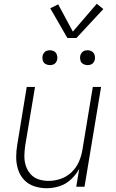

<svg xmlns="http://www.w3.org/2000/svg" viewBox="-20 -992 616 1020"><path d="M228 8Q261 8 295 -2.5Q329 -13 356.5 -38.5Q384 -64 401 -95L385 0H429L517 -530H473L418 -197Q413 -165 399.5 -133.5Q386 -102 360.5 -77.5Q335 -53 302.5 -42Q270 -31 238 -31Q238 -31 238 -31Q238 -31 238 -31Q210 -31 184.5 -39.5Q159 -48 142 -67.5Q125 -87 117 -112Q109 -137 109.5 -164.5Q110 -192 114 -219L166 -530H122L72 -225Q66 -191 66 -157Q66 -123 76 -91.5Q86 -60 108 -36.5Q130 -13 162 -2.5Q194 8 228 8ZM445 -646Q454 -646 462.5 -649Q471 -652 476.5 -659.5Q482 -667 484 -676Q486 -688 482.5 -700Q479 -712 468.5 -718.5Q458 -725 445 -725Q436 -725 427.5 -722Q419 -719 413.5 -711Q408 -703 406 -695Q404 -682 407.5 -670Q411 -658 422 -652Q433 -646 445 -646ZM245 -646Q254 -646 262.5 -649Q271 -652 276.5 -659.5Q282 -667 284 -676Q286 -688 282.5 -700Q279 -712 268.5 -718.5Q258 -725 245 -725Q236 -725 227.5 -722Q219 -719 213.5 -711Q208 -703 206 -695Q204 -682 207.5 -670Q211 -658 222 -652Q233 -646 245 -646ZM338 -790H386L529 -944L494 -972L367 -824L289 -969L247 -948Z"/></svg>

Font: Iosevka Sparkle XLtObl
Style: Regular
Weight: 200
Italic angle: -9°
Designer: Belleve Invis
Foundry: Belleve Invis
Version: Version 4.5.0; ttfautohint (v1.8.3)